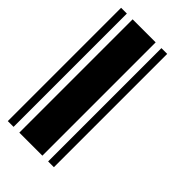

<svg xmlns="http://www.w3.org/2000/svg" viewBox="-189 -649 707 707"><g transform="rotate(45 165.0 -295.0)"><path d="M0 0V-590H30V0ZM60 0V-590H180V0ZM210 0V-590H240V0Z"/></g></svg>

Font: Libre Barcode 128 Text
Style: Regular
Weight: 400
Version: Version 1.005; ttfautohint (v1.8.3)